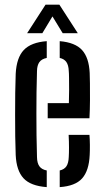

<svg xmlns="http://www.w3.org/2000/svg" viewBox="-20 -780 437 807"><path d="M46 -128.5Q44.5 -163 44 -206.8Q43.5 -250.5 43.5 -297.8Q43.5 -345 44 -389.5Q44.5 -434 46 -470Q49.5 -537.5 80 -569.8Q110.5 -602 176.5 -607V-536.5Q154.5 -532 145.2 -518.5Q136 -505 135.5 -482Q134 -436 133.5 -391.2Q133 -346.5 133 -302.2Q133 -258 133.5 -212.5Q134 -167 135.5 -119.5Q136 -94 145.8 -80.8Q155.5 -67.5 176.5 -63.5V6.5Q108.5 1.5 78.8 -30.8Q49 -63 46 -128.5ZM231 6.5V-63.5Q250.5 -68 259.2 -81.2Q268 -94.5 269 -120Q270 -135 270 -159.8Q270 -184.5 268.5 -213H356Q357.5 -197.5 357.8 -171.2Q358 -145 357 -128.5Q354 -62.5 325.2 -30.2Q296.5 2 231 6.5ZM180.5 -283V-346.5H269.5Q270.5 -374 270.5 -402Q270.5 -430 270.2 -451.5Q270 -473 269 -482Q268 -506.5 258.8 -519.5Q249.5 -532.5 231 -536.5V-607Q296 -601.5 325 -569.5Q354 -537.5 357 -473Q357.5 -462 358 -430.2Q358.5 -398.5 358.2 -358.8Q358 -319 356 -283ZM94 -640.5 171.5 -760.5H229.5L307 -640.5H243.5L200.5 -711L158 -640.5Z"/></svg>

Font: Big Shoulders Stencil Text Thin Medium
Style: Regular
Weight: 500
Version: Version 2.001